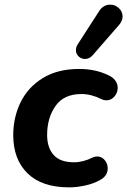

<svg xmlns="http://www.w3.org/2000/svg" viewBox="-20 -797 548 827"><path d="M37 -215Q37 -291 68.5 -356Q100 -421 164 -460.5Q228 -500 321 -500Q391 -500 447 -473Q467 -464 477 -449.5Q487 -435 487 -419Q487 -398 473 -381.5Q459 -365 439 -365Q427 -365 417 -370Q373 -392 331 -392Q255 -392 219 -340.5Q183 -289 183 -216Q183 -161 211 -129.5Q239 -98 299 -98Q338 -98 380 -119Q388 -123 399 -123Q418 -123 431 -107.5Q444 -92 444 -72Q444 -38 408 -20Q383 -6 347 2Q311 10 278 10Q160 10 98.5 -50.5Q37 -111 37 -215ZM346 -543Q330 -543 318.5 -554Q307 -565 307 -581Q307 -595 316 -608L407 -749Q425 -777 455 -777Q476 -777 492 -762Q508 -747 508 -726Q508 -708 494 -691L380 -560Q366 -543 346 -543Z"/></svg>

Font: SN Pro Bold
Style: Bold Italic
Weight: 700
Italic angle: -9°
Designer: Tobias Whetton
Foundry: Supernotes
Version: Version 1.003